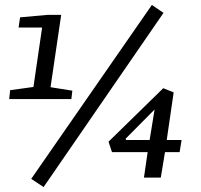

<svg xmlns="http://www.w3.org/2000/svg" viewBox="-20 -711 810 775"><path d="M156 44 106 11 593 -691 640 -659ZM17 -311 21 -347 115 -360 150 -600H55L61 -641L172 -651H227L184 -359L272 -345L268 -311ZM561 6 576 -97H432L418 -139L639 -355L681 -338L653 -146H713L705 -97H646L629 6ZM489 -146H584L604 -269L487 -151Z"/></svg>

Font: Faustina VF Beta
Style: Italic
Weight: 400
Italic angle: -8°
Designer: Alfonso Garcia
Foundry: Omnibus-Type
Version: Version 1.006